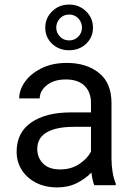

<svg xmlns="http://www.w3.org/2000/svg" viewBox="-20 -815 584 845"><path d="M395 0Q390.6 -9.8 387.5 -24.7Q384.3 -39.6 382.3 -55.7Q356.9 -28.8 318.8 -9.5Q280.8 9.8 231.9 9.8Q178.2 9.8 137.9 -11.2Q97.7 -32.2 75.4 -67.6Q53.2 -103 53.2 -147Q53.2 -231.9 117.7 -276.1Q182.1 -320.3 291 -320.3H380.4V-362.3Q380.4 -409.2 352.3 -437.3Q324.2 -465.3 269 -465.3Q217.8 -465.3 186.3 -440.2Q154.8 -415 154.8 -381.8H64.5Q64.5 -419.9 90.3 -455.8Q116.2 -491.7 163.3 -514.9Q210.4 -538.1 274.4 -538.1Q360.4 -538.1 415.5 -494.1Q470.7 -450.2 470.7 -361.3V-115.2Q470.7 -88.9 475.3 -59.1Q480 -29.3 489.3 -7.8V0ZM245.1 -69.3Q293.9 -69.3 329.8 -93.8Q365.7 -118.2 380.4 -147.9V-256.8H305.7Q228 -256.8 186 -232.7Q144 -208.5 144 -159.2Q144 -121.6 169.4 -95.5Q194.8 -69.3 245.1 -69.3ZM179.2 -693.4Q179.2 -735.4 209.5 -765.1Q239.7 -794.9 284.2 -794.9Q328.6 -794.9 358.9 -765.1Q389.2 -735.4 389.2 -693.4Q389.2 -650.4 358.9 -622.1Q328.6 -593.8 284.2 -593.8Q239.7 -593.8 209.5 -622.1Q179.2 -650.4 179.2 -693.4ZM227.5 -693.4Q227.5 -671.9 243.4 -654.5Q259.3 -637.2 284.2 -637.2Q309.1 -637.2 325 -654.1Q340.8 -670.9 340.8 -693.4Q340.8 -716.3 325 -733.6Q309.1 -751 284.2 -751Q259.3 -751 243.4 -733.6Q227.5 -716.3 227.5 -693.4Z"/></svg>

Font: Vazirmatn RD
Style: Regular
Weight: 400
Designer: Saber Rastikerdar
Foundry: Saber Rastikerdar
Version: Version 32.102